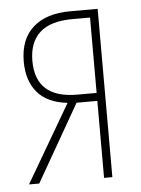

<svg xmlns="http://www.w3.org/2000/svg" viewBox="-44 -563 441 599"><g transform="rotate(-5 176.5 -263.5)"><path d="M23 0 165 -243Q102 -250 71 -286.5Q40 -323 40 -383Q40 -453 81.5 -490Q123 -527 198 -527H284V0H258V-241H193L55 0ZM197 -266H258V-502H203Q134 -502 100.5 -471.5Q67 -441 67 -383Q67 -266 197 -266Z"/></g></svg>

Font: Noto Sans Display Thin Cond
Style: Regular
Weight: 250
Width: 3
Designer: Monotype Design team
Foundry: Monotype Imaging Inc.
Version: Version 1.000